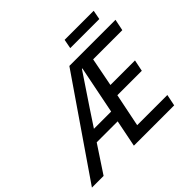

<svg xmlns="http://www.w3.org/2000/svg" viewBox="-216 -1014 1233 1233"><g transform="rotate(-45 400.5 -397.5)"><path d="M-34 0 416 -655H835L819 -577H554L516 -382H739L723 -304H501L455 -78H729L713 0H347L464 -585H460Q425 -532 390 -480.5Q355 -429 320 -376L72 0ZM145 -184 162 -258H450L434 -184ZM501 -732 513 -795H777L765 -732Z"/></g></svg>

Font: Source Sans 3 ExtraLight Medium
Style: Italic
Weight: 500
Italic angle: -11°
Version: Version 3.052;hotconv 1.1.0;makeotfexe 2.6.0